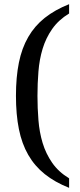

<svg xmlns="http://www.w3.org/2000/svg" viewBox="-20 -780 386 928"><path d="M161.1 -316.9Q161.1 -257.3 165.8 -199.2Q170.4 -141.1 186 -89.1Q201.7 -37.1 232.2 6.8Q262.7 50.8 314 82V127.9Q245.1 100.6 196.3 61.5Q147.5 22.5 116.5 -31.5Q85.4 -85.4 71.3 -156Q57.1 -226.6 57.1 -316.9Q57.1 -407.2 71.3 -477.3Q85.4 -547.4 116.5 -601.1Q147.5 -654.8 196.3 -693.6Q245.1 -732.4 314 -759.8V-714.8Q262.7 -683.6 232.2 -639.9Q201.7 -596.2 186 -544.4Q170.4 -492.7 165.8 -434.6Q161.1 -376.5 161.1 -316.9Z"/></svg>

Font: Noto Serif Khmer
Style: Regular
Weight: 300
Designer: Danh Hong
Foundry: Danh Hong
Version: Version 1.00 June 24, 2012, initial release